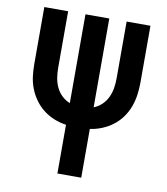

<svg xmlns="http://www.w3.org/2000/svg" viewBox="-82 -804 759 873"><g transform="rotate(10 297.0 -367.5)"><path d="M242 0V-225Q213 -229 186 -240Q159 -251 136.5 -268.5Q114 -286 97 -309.5Q80 -333 69.5 -360Q59 -387 55.5 -415.5Q52 -444 52 -473V-735H162V-473Q162 -451 165.5 -428.5Q169 -406 178.5 -385.5Q188 -365 204.5 -349Q221 -333 242 -325V-735H352V-325Q373 -333 389.5 -349Q406 -365 415.5 -385.5Q425 -406 428.5 -428.5Q432 -451 432 -473V-735H542V-473Q542 -444 538 -415.5Q534 -387 524 -360Q514 -333 497 -309.5Q480 -286 457 -268.5Q434 -251 407 -240Q380 -229 352 -225V0Z"/></g></svg>

Font: Iosevka QP
Style: Bold
Weight: 700
Designer: Belleve Invis
Foundry: Belleve Invis
Version: Version 20.0.0; ttfautohint (v1.8.4)